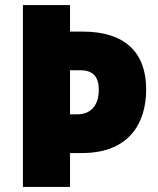

<svg xmlns="http://www.w3.org/2000/svg" viewBox="-20 -734 620 754"><path d="M554 -383C554 -528 471 -610 304 -610H255V-714H70V0H255V-133H302C487 -133 554 -250 554 -383ZM284 -285H255V-458H297C346 -458 368 -431 368 -382C368 -313 330 -285 284 -285Z"/></svg>

Font: Noto Sans Armenian SemiCondensed Black
Style: Regular
Weight: 900
Width: 4
Designer: Monotype Design Team
Foundry: Monotype Imaging Inc.
Version: Version 2.008